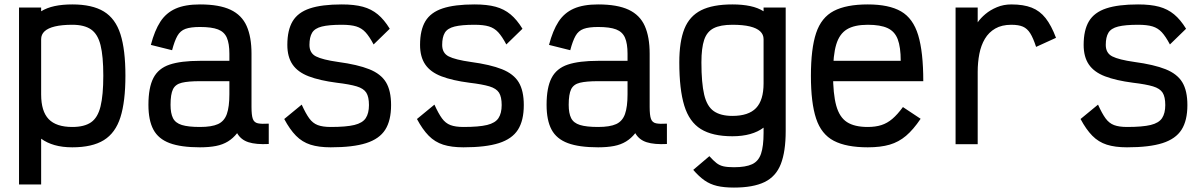

<svg xmlns="http://www.w3.org/2000/svg" viewBox="-20 -652 5440 868"><path d="M66 182V-618H166V-601Q192 -617 227 -624.5Q262 -632 307 -632Q397 -632 449.5 -600Q502 -568 524.5 -497.5Q547 -427 547 -310Q547 -193 524.5 -122Q502 -51 449.5 -18.5Q397 14 307 14Q262 14 227 4Q192 -6 166 -25V182ZM307 -78Q361 -78 391.5 -99Q422 -120 434.5 -171Q447 -222 447 -310Q447 -398 434.5 -448Q422 -498 391.5 -519Q361 -540 307 -540Q260 -540 228.5 -532.5Q197 -525 181.5 -510.5Q166 -496 166 -475V-225Q166 -149 200 -113.5Q234 -78 307 -78Z M884 14Q798 14 747 -5Q696 -24 673.5 -66Q651 -108 651 -178Q651 -256 673.5 -299.5Q696 -343 747 -360Q798 -377 884 -377H1017V-409Q1017 -455 1005.5 -481.5Q994 -508 965.5 -519Q937 -530 884 -530Q842 -530 818.5 -521.5Q795 -513 782 -490Q769 -467 758 -425L662 -449Q679 -514 705 -554Q731 -594 774 -613Q817 -632 884 -632Q971 -632 1022 -608Q1073 -584 1095 -534.5Q1117 -485 1117 -409V-168Q1117 -131 1123 -114.5Q1129 -98 1146 -94.5Q1163 -91 1195 -93V-1Q1138 2 1103.5 -9Q1069 -20 1052 -50Q1034 -27 1010.5 -12.5Q987 2 956 8Q925 14 884 14ZM884 -78Q937 -78 965.5 -91Q994 -104 1005.5 -136.5Q1017 -169 1017 -226V-285H884Q831 -285 802 -278Q773 -271 762 -248.5Q751 -226 751 -178Q751 -140 762 -118Q773 -96 802 -87Q831 -78 884 -78Z M1475 14Q1421 14 1383.5 2Q1346 -10 1318 -38.5Q1290 -67 1265 -114L1344 -179Q1362 -139 1378 -117Q1394 -95 1416.5 -86.5Q1439 -78 1475 -78Q1545 -78 1582 -87Q1619 -96 1633.5 -118Q1648 -140 1648 -177Q1648 -214 1636 -233Q1624 -252 1592.5 -261.5Q1561 -271 1502 -278Q1425 -288 1375.5 -307Q1326 -326 1302.5 -360.5Q1279 -395 1279 -449Q1279 -516 1303 -556Q1327 -596 1381 -614Q1435 -632 1525 -632Q1582 -632 1620.5 -621.5Q1659 -611 1688 -587Q1717 -563 1742 -522L1669 -451Q1650 -487 1632.5 -506Q1615 -525 1590.5 -532.5Q1566 -540 1525 -540Q1467 -540 1435 -532Q1403 -524 1391 -504Q1379 -484 1379 -449Q1379 -412 1408.5 -397Q1438 -382 1508 -372Q1597 -360 1649.5 -339Q1702 -318 1725 -280Q1748 -242 1748 -177Q1748 -107 1721.5 -65.5Q1695 -24 1635.5 -5Q1576 14 1475 14Z M2075 14Q2021 14 1983.5 2Q1946 -10 1918 -38.5Q1890 -67 1865 -114L1944 -179Q1962 -139 1978 -117Q1994 -95 2016.5 -86.5Q2039 -78 2075 -78Q2145 -78 2182 -87Q2219 -96 2233.5 -118Q2248 -140 2248 -177Q2248 -214 2236 -233Q2224 -252 2192.5 -261.5Q2161 -271 2102 -278Q2025 -288 1975.5 -307Q1926 -326 1902.5 -360.5Q1879 -395 1879 -449Q1879 -516 1903 -556Q1927 -596 1981 -614Q2035 -632 2125 -632Q2182 -632 2220.5 -621.5Q2259 -611 2288 -587Q2317 -563 2342 -522L2269 -451Q2250 -487 2232.5 -506Q2215 -525 2190.5 -532.5Q2166 -540 2125 -540Q2067 -540 2035 -532Q2003 -524 1991 -504Q1979 -484 1979 -449Q1979 -412 2008.5 -397Q2038 -382 2108 -372Q2197 -360 2249.5 -339Q2302 -318 2325 -280Q2348 -242 2348 -177Q2348 -107 2321.5 -65.5Q2295 -24 2235.5 -5Q2176 14 2075 14Z M2684 14Q2598 14 2547 -5Q2496 -24 2473.5 -66Q2451 -108 2451 -178Q2451 -256 2473.5 -299.5Q2496 -343 2547 -360Q2598 -377 2684 -377H2817V-409Q2817 -455 2805.5 -481.5Q2794 -508 2765.5 -519Q2737 -530 2684 -530Q2642 -530 2618.5 -521.5Q2595 -513 2582 -490Q2569 -467 2558 -425L2462 -449Q2479 -514 2505 -554Q2531 -594 2574 -613Q2617 -632 2684 -632Q2771 -632 2822 -608Q2873 -584 2895 -534.5Q2917 -485 2917 -409V-168Q2917 -131 2923 -114.5Q2929 -98 2946 -94.5Q2963 -91 2995 -93V-1Q2938 2 2903.5 -9Q2869 -20 2852 -50Q2834 -27 2810.5 -12.5Q2787 2 2756 8Q2725 14 2684 14ZM2684 -78Q2737 -78 2765.5 -91Q2794 -104 2805.5 -136.5Q2817 -169 2817 -226V-285H2684Q2631 -285 2602 -278Q2573 -271 2562 -248.5Q2551 -226 2551 -178Q2551 -140 2562 -118Q2573 -96 2602 -87Q2631 -78 2684 -78Z M3298 196Q3253 196 3221.5 188.5Q3190 181 3165 163.5Q3140 146 3114 116L3187 54Q3205 74 3219 85Q3233 96 3251 100Q3269 104 3298 104Q3351 104 3380 90.5Q3409 77 3420.5 43Q3432 9 3432 -51V-75Q3407 -56 3371.5 -46Q3336 -36 3291 -36Q3201 -36 3148.5 -68.5Q3096 -101 3073.5 -174.5Q3051 -248 3051 -370Q3051 -464 3074 -521.5Q3097 -579 3149.5 -605.5Q3202 -632 3291 -632Q3336 -632 3371.5 -624.5Q3407 -617 3432 -601V-618H3532V-60Q3532 33 3510 89.5Q3488 146 3436.5 171Q3385 196 3298 196ZM3291 -128Q3364 -128 3398 -163.5Q3432 -199 3432 -275V-475Q3432 -496 3416.5 -510.5Q3401 -525 3370 -532.5Q3339 -540 3291 -540Q3237 -540 3206.5 -524.5Q3176 -509 3163.5 -472Q3151 -435 3151 -370Q3151 -277 3163.5 -224Q3176 -171 3207 -149.5Q3238 -128 3291 -128Z M3903 14Q3806 14 3749.5 -15.5Q3693 -45 3669.5 -116Q3646 -187 3646 -309Q3646 -432 3669.5 -502.5Q3693 -573 3749.5 -602.5Q3806 -632 3903 -632Q3999 -632 4053.5 -600.5Q4108 -569 4131 -493Q4154 -417 4154 -285H3675V-377H4052Q4052 -439 4038.5 -474.5Q4025 -510 3992.5 -525Q3960 -540 3903 -540Q3843 -540 3809 -519.5Q3775 -499 3760.5 -451Q3746 -403 3746 -318Q3746 -227 3760.5 -174.5Q3775 -122 3809 -100Q3843 -78 3903 -78Q3938 -78 3964.5 -86.5Q3991 -95 4014 -114.5Q4037 -134 4062 -168L4142 -115Q4109 -66 4076 -38Q4043 -10 4002 2Q3961 14 3903 14Z M4300 0V-618H4400V-551Q4413 -570 4435 -588.5Q4457 -607 4487 -619.5Q4517 -632 4552 -632Q4607 -632 4644 -617.5Q4681 -603 4707 -570Q4733 -537 4754 -481L4664 -440Q4651 -480 4637.5 -501.5Q4624 -523 4604.5 -531.5Q4585 -540 4552 -540Q4509 -540 4479.5 -523Q4450 -506 4432.5 -476.5Q4415 -447 4407.5 -408.5Q4400 -370 4400 -327V0Z M5075 14Q5021 14 4983.5 2Q4946 -10 4918 -38.5Q4890 -67 4865 -114L4944 -179Q4962 -139 4978 -117Q4994 -95 5016.5 -86.5Q5039 -78 5075 -78Q5145 -78 5182 -87Q5219 -96 5233.5 -118Q5248 -140 5248 -177Q5248 -214 5236 -233Q5224 -252 5192.5 -261.5Q5161 -271 5102 -278Q5025 -288 4975.5 -307Q4926 -326 4902.5 -360.5Q4879 -395 4879 -449Q4879 -516 4903 -556Q4927 -596 4981 -614Q5035 -632 5125 -632Q5182 -632 5220.5 -621.5Q5259 -611 5288 -587Q5317 -563 5342 -522L5269 -451Q5250 -487 5232.5 -506Q5215 -525 5190.5 -532.5Q5166 -540 5125 -540Q5067 -540 5035 -532Q5003 -524 4991 -504Q4979 -484 4979 -449Q4979 -412 5008.5 -397Q5038 -382 5108 -372Q5197 -360 5249.5 -339Q5302 -318 5325 -280Q5348 -242 5348 -177Q5348 -107 5321.5 -65.5Q5295 -24 5235.5 -5Q5176 14 5075 14Z"/></svg>

Font: Victor Mono
Style: Bold
Weight: 700
Monospace: yes
Designer: Rune Bjørnerås
Version: Version 1.561;gftools[0.9.30]